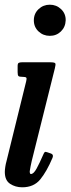

<svg xmlns="http://www.w3.org/2000/svg" viewBox="-20 -785 300 817"><path d="M124 -698.5Q124 -727 144 -746Q164 -765 192 -765Q220 -765 240 -746Q260 -727 259.5 -698.5Q258.5 -670 239.2 -651.2Q220 -632.5 192 -632.5Q164 -632.5 144 -651.2Q124 -670 124 -698.5ZM213.5 -494.5 115 -100Q113.5 -93.5 110 -76.5Q106.5 -59.5 106.5 -56Q106.5 -44.5 111.5 -44.5Q123 -44.5 135.8 -67.8Q148.5 -91 164.5 -128Q167.5 -135.5 170.5 -137.8Q173.5 -140 181.5 -137L197.5 -131.5Q209 -127 203.5 -113.5Q178.5 -54.5 151 -21.2Q123.5 12 74.5 12Q45.5 12 23 -2.8Q0.5 -17.5 0.5 -53.5Q0.5 -62 2.5 -75.2Q4.5 -88.5 7.5 -98.5L91.5 -439.5Q94.5 -451 91.8 -454.5Q89 -458 76.5 -458H75.5Q62 -458 58.5 -461.5Q55 -465 55 -478V-503.5Q55 -514.5 59.2 -517.2Q63.5 -520 73.5 -520H192.5Q212 -520 215 -515.8Q218 -511.5 213.5 -494.5Z"/></svg>

Font: Besley* Condensed Medium
Style: Italic
Weight: 500
Width: 3
Italic angle: -13°
Designer: Owen Earl
Foundry: indestructible type*
Version: Version 3.000; ttfautohint (v1.8.3)